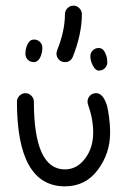

<svg xmlns="http://www.w3.org/2000/svg" viewBox="-20 -660 450 680"><path d="M320 -330Q336 -330 347 -313Q358 -296 362.5 -269.5Q367 -243 368.5 -224.5Q370 -206 370 -190Q370 -117 326.5 -58.5Q283 0 210 0Q40 0 40 -300Q40 -312 49 -321Q58 -330 70 -330Q82 -330 91 -321Q100 -312 100 -300Q100 -60 210 -60Q252 -60 281 -98Q310 -136 310 -190Q310 -239 292 -289Q290 -295 290 -300Q290 -312 298.5 -321Q307 -330 320 -330ZM100 -520Q113 -520 121.5 -511.5Q130 -503 130 -490Q130 -472 122 -456Q114 -440 100 -440Q87 -440 78.5 -448.5Q70 -457 70 -470Q70 -488 78 -504Q86 -520 100 -520ZM210 -440Q197 -440 188.5 -449Q180 -458 180 -470Q180 -473 182 -481Q210 -550 210 -610Q210 -622 219 -631Q228 -640 240 -640Q252 -640 261 -631Q270 -622 270 -610Q270 -540 238 -459Q230 -440 210 -440ZM330 -490Q344 -490 352 -474Q360 -458 360 -440Q360 -427 351.5 -418.5Q343 -410 330 -410Q318 -410 309 -427.5Q300 -445 300 -460Q300 -473 308.5 -481.5Q317 -490 330 -490Z"/></svg>

Font: Pecita
Style: Book
Weight: 400
Width: 7
Version: Version 4.3